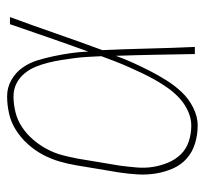

<svg xmlns="http://www.w3.org/2000/svg" viewBox="-38 -530 576 540"><g transform="rotate(-90 250.0 -260.0)"><path d="M167 8Q141 8 116.5 0.5Q92 -7 74 -23Q56 -39 46 -62Q36 -85 32 -110Q28 -135 29.5 -161Q31 -187 35 -213L55 -333Q59 -357 66 -381Q73 -405 85 -427.5Q97 -450 114.5 -469.5Q132 -489 154 -503Q176 -517 200.5 -522.5Q225 -528 249 -528Q274 -528 295 -516Q316 -504 329.5 -485Q343 -466 350 -443.5Q357 -421 362 -397Q367 -373 370.5 -349Q374 -325 375 -300Q395 -355 414 -410Q433 -465 452 -520H472Q448 -455 425.5 -390Q403 -325 379 -260Q382 -195 383.5 -130Q385 -65 388 0H368Q367 -55 366 -110.5Q365 -166 363 -222Q354 -197 343 -173Q332 -149 320 -125.5Q308 -102 293.5 -79Q279 -56 260.5 -36.5Q242 -17 217 -4.5Q192 8 167 8ZM167 -10Q187 -10 207 -19Q227 -28 243 -42.5Q259 -57 271.5 -74.5Q284 -92 294.5 -110.5Q305 -129 314 -148Q323 -167 331.5 -186Q340 -205 347.5 -224.5Q355 -244 362 -263Q361 -282 360 -301Q359 -320 356.5 -339Q354 -358 351 -376.5Q348 -395 343.5 -413Q339 -431 332 -448Q325 -465 313.5 -479Q302 -493 285.5 -501.5Q269 -510 249 -510Q227 -510 204.5 -504.5Q182 -499 162.5 -486Q143 -473 127.5 -455Q112 -437 101 -416.5Q90 -396 84 -374Q78 -352 74 -330L54 -210Q51 -187 49 -163.5Q47 -140 50.5 -118Q54 -96 62.5 -75.5Q71 -55 86 -39.5Q101 -24 122.5 -17Q144 -10 167 -10Z"/></g></svg>

Font: Iosevka Term Curly Thin
Style: Italic
Weight: 100
Italic angle: -9°
Designer: Belleve Invis
Foundry: Belleve Invis
Version: Version 32.3.0